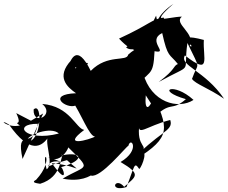

<svg xmlns="http://www.w3.org/2000/svg" viewBox="-59 -941 1193 1005"><path d="M103 -309 26 -349C63 -272 5 -314 45 -284C-25 -269 -72 -326 -12 -289C98 -133 160 -167 201 -233C161 -217 230 -81 185 -55C152 -176 232 -110 130 0C105 13 124 17 151 21C269 -15 255 -124 271 -129C373 -148 387 -101 257 -65C268 -81 310 50 212 -87C385 -72 384 3 215 -180C302 -62 380 -144 194 -70C206 -137 382 -46 193 -119C264 -69 324 -202 290 -178C424 -44 399 -83 269 -6C448 31 490 -121 417 -22C468 -7 599 -172 613 -178C626 -229 678 -156 572 -93C681 -28 656 -20 591 37C544 -20 508 67 603 38C646 -69 642 -99 670 -56C687 -72 721 -171 671 -137C731 -187 649 -158 672 -299C654 -220 705 -281 832 -313C853 -252 766 -253 621 -87C820 -211 838 -246 746 -434C727 -376 696 -348 704 -442C800 -301 732 -350 733 -313C840 -423 833 -351 914 -422C751 -469 849 -514 954 -418C875 -366 731 -404 690 -558C647 -588 549 -564 624 -455C727 -584 743 -530 750 -673C829 -657 707 -728 790 -768C819 -637 828 -661 872 -606C845 -594 863 -580 772 -512C962 -617 897 -543 922 -716C995 -564 979 -623 946 -528C964 -501 1033 -480 1114 -424C1014 -572 877 -598 909 -651C1049 -541 1002 -638 1008 -732C830 -779 982 -684 934 -700C968 -766 847 -817 893 -854C813 -852 717 -805 849 -921C678 -806 797 -697 758 -859C675 -681 690 -768 601 -693C650 -647 823 -771 798 -849C734 -841 728 -814 564 -739C650 -646 666 -705 612 -655C605 -616 504 -660 416 -570C342 -720 312 -625 299 -597C399 -561 447 -651 341 -590C291 -475 430 -430 314 -626C232 -538 293 -485 339 -453C183 -447 287 -370 335 -388C383 -307 421 -201 450 -231C401 -205 260 -170 382 -261C338 -268 308 -385 162 -397C232 -340 113 -278 117 -368C165 -413 159 -189 80 -201C80 -236 210 -281 249 -242C71 -196 3 -294 139 -293C116 -147 22 -285 59 -109L167 -347Z"/></svg>

Font: CISF Camouflage Kit
Style: Mdz
Weight: 400
Designer: Robert Jablonski, Jasper
Foundry: Cannot Into Space Fonts
Version: Version 1.270